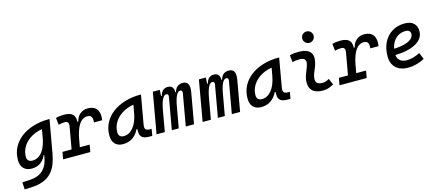

<svg xmlns="http://www.w3.org/2000/svg" viewBox="-61 -1434 5396 2359"><g transform="rotate(-15 2636.5 -254.5)"><path d="M26.9 234.4 22 143.6 124.5 137.2Q185.5 133.3 228.3 113.8Q271 94.2 298.3 63.5Q325.7 32.7 341.1 -4.9Q356.4 -42.5 362.8 -82.5L427.7 -450.7L541.5 -522.5H545.4L470.2 -98.1Q458 -29.3 434.8 28.8Q411.6 86.9 371.6 130.9Q331.5 174.8 268.8 200.7Q206.1 226.6 114.7 230.5ZM468.8 -429.7Q400.4 -426.8 341.3 -404.3Q282.2 -381.8 238 -344Q193.8 -306.2 168.9 -256.1Q144 -206.1 144 -147.5Q144 -116.2 161.9 -99.4Q179.7 -82.5 212.4 -82.5Q260.7 -82.5 299.3 -110.6Q337.9 -138.7 365 -193.1Q392.1 -247.6 405.8 -325.7L409.2 -345.2L459.5 -304.2L402.8 -112.8H346.2L369.6 -136.2Q347.7 -66.4 298.3 -28.1Q249 10.3 180.7 10.3Q113.3 10.3 76.4 -27.8Q39.6 -65.9 39.6 -135.3Q39.6 -223.1 76.9 -294.7Q114.3 -366.2 181.6 -417Q249 -467.8 339.6 -495.1Q430.2 -522.5 536.1 -522.5H544.9Z M694.3 0 759.3 -364.7Q766.1 -402.3 755.4 -419.2Q744.6 -436 714.8 -436Q673.8 -436 635.7 -424.8L625.5 -513.7Q647.5 -520.5 673.8 -523.9Q700.2 -527.3 730.5 -527.3Q815.4 -527.3 847.2 -486.3Q878.9 -445.3 862.8 -355L799.3 0ZM578.6 0 594.7 -90.8H940.4L924.3 0ZM833 -190.4 857.4 -399.9H878.9Q893.1 -460.9 934.1 -494.1Q975.1 -527.3 1032.7 -527.3Q1110.8 -527.3 1145.8 -478.3Q1180.7 -429.2 1166.5 -340.3H1061.5Q1067.9 -388.2 1053.7 -411.4Q1039.6 -434.6 1003.4 -434.6Q966.3 -434.6 934.3 -411.6Q902.3 -388.7 876.7 -335.2Q851.1 -281.7 833 -190.4Z M1341.3 10.3Q1274.9 10.3 1238.8 -27.8Q1202.6 -65.9 1202.6 -135.3Q1202.6 -223.1 1240 -294.7Q1277.3 -366.2 1344.7 -417Q1412.1 -467.8 1502.4 -495.1Q1592.8 -522.5 1698.7 -522.5H1708.5L1644 -154.8Q1637.2 -115.7 1650.1 -98.1Q1663.1 -80.6 1706.1 -80.6H1726.1L1711.4 4.9H1676.8Q1639.2 4.9 1614 -2.7Q1588.9 -10.3 1575 -26.6Q1561 -43 1557.1 -69.8Q1553.2 -96.7 1558.1 -135.3L1586.4 -122.6H1529.8L1555.7 -150.9Q1528.8 -74.2 1472.7 -32Q1416.5 10.3 1341.3 10.3ZM1373 -82.5Q1443.4 -82.5 1495.6 -146Q1547.9 -209.5 1568.8 -325.7L1594.2 -467.3L1633.8 -429.7Q1565.4 -426.8 1506.1 -404.3Q1446.8 -381.8 1402.1 -344Q1357.4 -306.2 1332.3 -256.1Q1307.1 -206.1 1307.1 -147.5Q1307.1 -116.2 1324.5 -99.4Q1341.8 -82.5 1373 -82.5Z M1946.3 -517.6 1939.9 -384.3 1872.1 0H1767.1L1858.4 -517.6ZM1961.4 0 2032.7 -404.3Q2040 -444.3 2007.3 -444.3Q1977.1 -444.3 1953.6 -391.6Q1930.2 -338.9 1915 -242.7L1926.8 -439H1951.7Q1963.9 -486.8 1989 -507.1Q2014.2 -527.3 2049.8 -527.3Q2095.2 -527.3 2113.5 -494.6Q2131.8 -461.9 2119.1 -390.6L2049.3 0ZM2312.5 -390.6 2243.7 0H2138.7L2210 -404.3Q2213.4 -423.3 2207.5 -433.8Q2201.7 -444.3 2186 -444.3Q2153.8 -444.3 2130.6 -391.6Q2107.4 -338.9 2092.8 -242.7L2099.6 -439H2132.3Q2145.5 -487.3 2173.1 -507.3Q2200.7 -527.3 2239.7 -527.3Q2336.4 -527.3 2312.5 -390.6Z M2532.2 -517.6 2525.9 -384.3 2458 0H2353L2444.3 -517.6ZM2547.4 0 2618.7 -404.3Q2626 -444.3 2593.3 -444.3Q2563 -444.3 2539.6 -391.6Q2516.1 -338.9 2501 -242.7L2512.7 -439H2537.6Q2549.8 -486.8 2575 -507.1Q2600.1 -527.3 2635.7 -527.3Q2681.2 -527.3 2699.5 -494.6Q2717.8 -461.9 2705.1 -390.6L2635.3 0ZM2898.4 -390.6 2829.6 0H2724.6L2795.9 -404.3Q2799.3 -423.3 2793.5 -433.8Q2787.6 -444.3 2772 -444.3Q2739.7 -444.3 2716.6 -391.6Q2693.4 -338.9 2678.7 -242.7L2685.5 -439H2718.3Q2731.4 -487.3 2759 -507.3Q2786.6 -527.3 2825.7 -527.3Q2922.4 -527.3 2898.4 -390.6Z M3099.1 10.3Q3032.7 10.3 2996.6 -27.8Q2960.4 -65.9 2960.4 -135.3Q2960.4 -223.1 2997.8 -294.7Q3035.2 -366.2 3102.5 -417Q3169.9 -467.8 3260.3 -495.1Q3350.6 -522.5 3456.5 -522.5H3466.3L3401.9 -154.8Q3395 -115.7 3408 -98.1Q3420.9 -80.6 3463.9 -80.6H3483.9L3469.2 4.9H3434.6Q3397 4.9 3371.8 -2.7Q3346.7 -10.3 3332.8 -26.6Q3318.8 -43 3314.9 -69.8Q3311 -96.7 3315.9 -135.3L3344.2 -122.6H3287.6L3313.5 -150.9Q3286.6 -74.2 3230.5 -32Q3174.3 10.3 3099.1 10.3ZM3130.9 -82.5Q3201.2 -82.5 3253.4 -146Q3305.7 -209.5 3326.7 -325.7L3352.1 -467.3L3391.6 -429.7Q3323.2 -426.8 3263.9 -404.3Q3204.6 -381.8 3159.9 -344Q3115.2 -306.2 3090.1 -256.1Q3064.9 -206.1 3064.9 -147.5Q3064.9 -116.2 3082.3 -99.4Q3099.6 -82.5 3130.9 -82.5Z M3872.6 -599.6Q3842.8 -599.6 3821.5 -620.8Q3800.3 -642.1 3800.3 -671.9Q3800.3 -702.1 3821.5 -723.1Q3842.8 -744.1 3872.6 -744.1Q3902.8 -744.1 3923.8 -723.1Q3944.8 -702.1 3944.8 -671.9Q3944.8 -642.1 3923.8 -620.8Q3902.8 -599.6 3872.6 -599.6ZM3987.3 -109.9 4021 -31.2Q3991.2 -14.2 3958 -2.2Q3924.8 9.8 3881.8 9.8Q3793.5 9.8 3750.5 -31.7Q3707.5 -73.2 3712.4 -153.3Q3714.8 -189.9 3726.8 -224.6Q3738.8 -259.3 3752.7 -292Q3766.6 -324.7 3773.9 -355Q3784.2 -395 3765.4 -415.5Q3746.6 -436 3700.2 -436Q3653.8 -436 3610.8 -424.8L3600.6 -513.7Q3629.4 -522 3658.2 -524.7Q3687 -527.3 3715.8 -527.3Q3816.9 -527.3 3857.9 -481.2Q3898.9 -435.1 3877 -345.2Q3868.7 -310.5 3855.2 -280.5Q3841.8 -250.5 3830.6 -221.2Q3819.3 -191.9 3816.9 -157.7Q3811.5 -83 3900.9 -83Q3925.3 -83 3943.6 -89.1Q3961.9 -95.2 3987.3 -109.9Z M4210 0 4274.9 -364.7Q4281.7 -402.3 4271 -419.2Q4260.3 -436 4230.5 -436Q4189.5 -436 4151.4 -424.8L4141.1 -513.7Q4163.1 -520.5 4189.5 -523.9Q4215.8 -527.3 4246.1 -527.3Q4331.1 -527.3 4362.8 -486.3Q4394.5 -445.3 4378.4 -355L4314.9 0ZM4094.2 0 4110.4 -90.8H4456.1L4439.9 0ZM4348.6 -190.4 4373 -399.9H4394.5Q4408.7 -460.9 4449.7 -494.1Q4490.7 -527.3 4548.3 -527.3Q4626.5 -527.3 4661.4 -478.3Q4696.3 -429.2 4682.1 -340.3H4577.1Q4583.5 -388.2 4569.3 -411.4Q4555.2 -434.6 4519 -434.6Q4481.9 -434.6 4450 -411.6Q4418 -388.7 4392.3 -335.2Q4366.7 -281.7 4348.6 -190.4Z M4974.1 -83Q5013.2 -83 5057.6 -95.2Q5102.1 -107.4 5143.1 -129.4L5176.8 -45.9Q5128.9 -19.5 5074.2 -4.9Q5019.5 9.8 4969.7 9.8Q4869.1 9.8 4812.7 -43Q4756.3 -95.7 4756.3 -189.9Q4756.3 -291.5 4794.7 -367.2Q4833 -442.9 4901.9 -485.1Q4970.7 -527.3 5062.5 -527.3Q5134.8 -527.3 5175 -491.2Q5215.3 -455.1 5215.3 -390.6Q5215.3 -294.9 5117.4 -239.7Q5019.5 -184.6 4844.2 -181.2L4834 -259.3Q4964.8 -261.2 5037.8 -293.9Q5110.8 -326.7 5110.8 -384.3Q5110.8 -407.7 5094.7 -421.1Q5078.6 -434.6 5048.8 -434.6Q4990.7 -434.6 4946.5 -404.8Q4902.3 -375 4877.7 -321.3Q4853 -267.6 4852.5 -195.8Q4853 -142.6 4885.3 -112.8Q4917.5 -83 4974.1 -83Z"/></g></svg>

Font: Cascadia Mono NF
Style: Italic
Weight: 400
Italic angle: -10°
Monospace: yes
Designer: Aaron Bell
Foundry: Saja Typeworks
Version: Version 2404.023